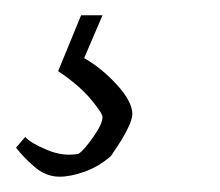

<svg xmlns="http://www.w3.org/2000/svg" viewBox="-20 -20 287 251"><path d="M58 211Q40 211 25 198Q10 185 1 173L13 159Q20 167 41.5 176Q63 185 83 181Q90 176 102 159Q114 142 114 133Q114 128 98.5 109.5Q83 91 56 73L86 0H114L90 56Q113 69 133 91Q153 113 153 129Q153 136 147 148Q141 160 134 170.5Q127 181 125 184Q109 198 90.5 204.5Q72 211 58 211Z"/></svg>

Font: Labrada Lght
Style: Italic
Weight: 300
Italic angle: -7°
Designer: Mercedes Jáuregui
Foundry: Omnibus-Type Team
Version: Version 1.000; ttfautohint (v1.8.4.7-5d5b)